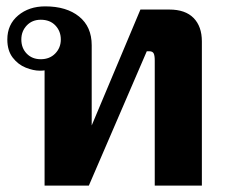

<svg xmlns="http://www.w3.org/2000/svg" viewBox="-20 -583 711 603"><path d="M120 -362Q115 -361 105 -361Q85 -361 61 -370.5Q37 -380 20 -402Q3 -424 3 -459Q3 -506 37 -534.5Q71 -563 122 -563Q189 -563 228.5 -531Q268 -499 268 -441V-189L421 -553H512Q562 -553 588 -526.5Q614 -500 614 -453V0H466V-393Q466 -409 462.5 -415.5Q459 -422 449 -422H441L259 0H120ZM171 -459Q171 -485 154 -503Q137 -521 108 -521Q81 -521 64 -503Q47 -485 47 -459Q47 -432 64 -414.5Q81 -397 108 -397Q136 -397 153.5 -415Q171 -433 171 -459Z"/></svg>

Font: Taviraj DemiBold
Style: Regular
Weight: 600
Designer: Katatrad Team
Foundry: CadsonDemak
Version: Version 1.030